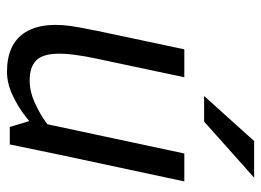

<svg xmlns="http://www.w3.org/2000/svg" viewBox="-119 -621 748 550"><g transform="rotate(90 255.0 -346.0)"><path d="M68.3 -250H148.3Q132.5 -177 133.9 -134.6Q135.3 -92.2 154.3 -74.6Q173.3 -57 210 -57L186 8Q104.5 8 71.9 -45.5Q39.3 -99 58.3 -198ZM422.7 -140 325.7 -60 419.7 -500H499.7ZM148.3 -250H68.3L121.3 -500H201.3ZM325.7 -60 422.7 -140 393.7 0H343.7ZM387.3 -150 411.5 -141.7Q411.5 -141.7 398.9 -126.5Q386.3 -111.3 364 -89.1Q341.7 -66.8 312.8 -44.6Q284 -22.3 251 -7.2Q218 8 185 8L209 -57Q241.5 -57 272.9 -71Q304.3 -85 330.2 -103.5Q356 -122 371.7 -136Q387.3 -150 387.3 -150ZM489 -700 328.3 -556.7H255L384 -700Z"/></g></svg>

Font: Epunda Sans Light
Style: Italic
Weight: 300
Italic angle: -12.0243°
Designer: Simon Atzbach
Foundry: typofactur
Version: Version 2.204